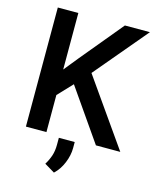

<svg xmlns="http://www.w3.org/2000/svg" viewBox="-133 -802 903 1107"><g transform="rotate(15 318.0 -248.5)"><path d="M490.2 0 276.4 -307.6 194.8 -221.2V0H72.3V-710.9H194.8V-373.5L265.6 -460.9L472.7 -710.9H622.1L357.4 -396.5L635.7 0ZM367.2 13.2V49.8Q367.2 92.3 348.4 138.2Q329.6 184.1 296.9 214.4L235.8 177.7Q252.9 150.4 262.7 121.1Q272.5 91.8 272.5 54.2V13.2Z"/></g></svg>

Font: Vazirmatn RD Medium
Style: Regular
Weight: 500
Designer: Saber Rastikerdar
Foundry: Saber Rastikerdar
Version: Version 33.003